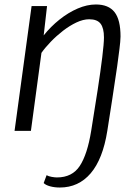

<svg xmlns="http://www.w3.org/2000/svg" viewBox="-20 -584 623 857"><path d="M247 253Q223 253 203.2 247.5Q183.5 242 175 233L188 198Q196.5 203 210.8 205.5Q225 208 234 208Q302.5 208 336.2 156.5Q370 105 387 0Q403 -98 416 -183Q429 -268 436.5 -329.2Q444 -390.5 444 -417Q444 -458.5 429 -478.2Q414 -498 378 -498Q351.5 -498 321.2 -483.8Q291 -469.5 261.5 -446.8Q232 -424 206.8 -397.8Q181.5 -371.5 165 -348L118 0H45L121 -557H190L175 -426Q206.5 -465.5 245.8 -496.8Q285 -528 326.8 -546Q368.5 -564 408 -564Q464.5 -564 491.2 -530Q518 -496 518 -421Q517.5 -398.5 513.2 -365.5Q509 -332.5 503 -288Q490.5 -206.5 480.8 -139.8Q471 -73 459 0Q439 126 384.8 189.5Q330.5 253 247 253Z"/></svg>

Font: Merriweather Sans Light
Style: Italic
Weight: 300
Italic angle: -7.5°
Designer: Eben Sorkin
Foundry: Eben Sorkin
Version: Version 2.001; ttfautohint (v1.8.3)